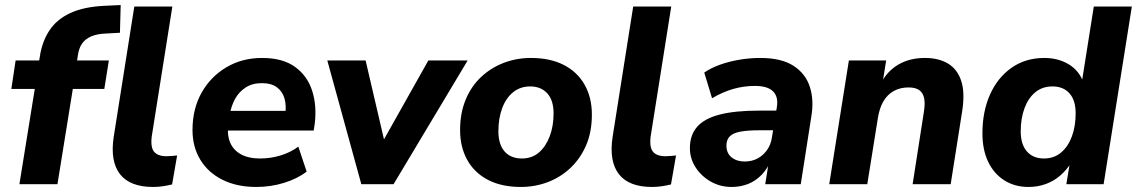

<svg xmlns="http://www.w3.org/2000/svg" viewBox="-20 -731 4512 762"><path d="M57 0 118 -378H25L42 -491H150L133 -476L138 -506Q147 -566 176 -610Q205 -654 258.5 -679Q312 -704 395 -708L459 -711L456 -601L402 -598Q367 -597 343 -587Q319 -577 306 -558.5Q293 -540 289 -511L284 -479L274 -491H412L394 -378H269L208 0ZM588 11Q496 11 456.5 -39.5Q417 -90 431 -186L513 -705H664L582 -188Q579 -162 583.5 -145Q588 -128 602.5 -119.5Q617 -111 640 -111Q651 -111 661.5 -112Q672 -113 683 -114L663 1Q647 5 627.5 8Q608 11 588 11Z M997 11Q920 11 863 -17.5Q806 -46 775 -97Q744 -148 744 -215Q744 -299 780 -363Q816 -427 878.5 -464Q941 -501 1020 -501Q1102 -501 1151 -465.5Q1200 -430 1219 -370.5Q1238 -311 1229 -239L1225 -213H866L877 -291H1128L1112 -277Q1117 -313 1109 -340.5Q1101 -368 1079 -384.5Q1057 -401 1019 -401Q981 -401 954.5 -383.5Q928 -366 913 -338.5Q898 -311 892 -278L887 -243Q880 -199 892.5 -167.5Q905 -136 935.5 -119Q966 -102 1012 -102Q1054 -102 1093.5 -114Q1133 -126 1164 -149L1197 -50Q1161 -22 1108 -5.5Q1055 11 997 11Z M1414 0 1279 -491H1431L1513 -139H1482L1680 -491H1836L1542 0Z M2047 11Q1971 11 1917 -17Q1863 -45 1834.5 -96Q1806 -147 1806 -215Q1806 -283 1828.5 -336.5Q1851 -390 1890.5 -426.5Q1930 -463 1980.5 -482Q2031 -501 2087 -501Q2163 -501 2217 -473.5Q2271 -446 2300 -395Q2329 -344 2329 -276Q2329 -207 2306 -154Q2283 -101 2243.5 -64Q2204 -27 2153.5 -8Q2103 11 2047 11ZM2051 -102Q2091 -102 2118.5 -125.5Q2146 -149 2161.5 -189.5Q2177 -230 2177 -281Q2177 -333 2152 -360.5Q2127 -388 2084 -388Q2045 -388 2016.5 -365Q1988 -342 1973 -301.5Q1958 -261 1958 -210Q1958 -158 1982.5 -130Q2007 -102 2051 -102Z M2568 11Q2476 11 2436.5 -39.5Q2397 -90 2411 -186L2493 -705H2644L2562 -188Q2559 -162 2563.5 -145Q2568 -128 2582.5 -119.5Q2597 -111 2620 -111Q2631 -111 2641.5 -112Q2652 -113 2663 -114L2643 1Q2627 5 2607.5 8Q2588 11 2568 11Z M2884 11Q2838 11 2800.5 -10.5Q2763 -32 2740.5 -67Q2718 -102 2718 -143Q2718 -195 2747 -228Q2776 -261 2837 -276.5Q2898 -292 2993 -292H3072L3060 -214H2996Q2947 -214 2918 -208.5Q2889 -203 2876 -189.5Q2863 -176 2863 -153Q2863 -123 2883.5 -106.5Q2904 -90 2935 -90Q2964 -90 2986.5 -102Q3009 -114 3024.5 -136Q3040 -158 3044 -188L3063 -305Q3070 -346 3048.5 -368Q3027 -390 2976 -390Q2932 -390 2890 -378Q2848 -366 2806 -341L2775 -443Q2801 -461 2837 -474Q2873 -487 2914.5 -494Q2956 -501 2997 -501Q3081 -501 3129 -470Q3177 -439 3194 -386.5Q3211 -334 3200 -269L3158 0H3017L3033 -100H3042Q3027 -62 3002.5 -37Q2978 -12 2948 -0.5Q2918 11 2884 11Z M3271 0 3349 -491H3497L3482 -398H3475Q3500 -448 3545 -474.5Q3590 -501 3651 -501Q3705 -501 3742 -479Q3779 -457 3794.5 -411Q3810 -365 3799 -292L3753 0H3602L3647 -289Q3652 -321 3647.5 -342Q3643 -363 3628 -373.5Q3613 -384 3586 -384Q3552 -384 3526.5 -369.5Q3501 -355 3485.5 -328Q3470 -301 3464 -262L3422 0Z M4062 11Q4007 11 3965.5 -15.5Q3924 -42 3901.5 -89.5Q3879 -137 3879 -202Q3879 -288 3909 -355.5Q3939 -423 3994.5 -462Q4050 -501 4125 -501Q4180 -501 4222 -475.5Q4264 -450 4281 -401L4273 -402L4321 -705H4472L4360 0H4212L4226 -85H4231Q4213 -56 4187.5 -34Q4162 -12 4130 -0.5Q4098 11 4062 11ZM4123 -102Q4163 -102 4191 -125.5Q4219 -149 4234 -189.5Q4249 -230 4249 -281Q4249 -333 4224.5 -360.5Q4200 -388 4157 -388Q4117 -388 4089 -365Q4061 -342 4046 -301.5Q4031 -261 4031 -210Q4031 -158 4055.5 -130Q4080 -102 4123 -102Z"/></svg>

Font: Nunito Sans 12pt ExtraLight ExtraBold
Style: Italic
Weight: 800
Italic angle: -9°
Version: Version 3.101;gftools[0.9.27]